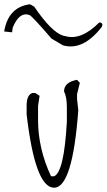

<svg xmlns="http://www.w3.org/2000/svg" viewBox="-108 -874 502 902"><path d="M253.9 -499 267.1 -484.9 253.9 -431.2V-410.2L259.8 -356Q232.9 7.8 146 7.8Q57.1 7.8 17.1 -336.9V-377Q17.1 -428.2 43.9 -437H58.1L78.1 -423.8L70.8 -377V-310.1Q70.8 -175.8 131.8 -45.9H146Q192.9 -64.9 206.1 -301.8V-370.1Q206.1 -418 192.9 -444.8Q192.9 -487.8 253.9 -499ZM370.6 -748Q281.7 -633.8 187.5 -661.1L133.8 -692.9Q42.5 -798.8 30.8 -803.2L24.4 -805.2Q-18.6 -815.9 -48.3 -744.1L-51.3 -722.2L-88.4 -726.1Q-69.3 -840.8 32.7 -854L52.7 -842.8Q134.8 -722.2 189.5 -706.1L199.7 -704.1Q273.4 -683.1 358.9 -769L368.7 -766.1L373.5 -759.8Z"/></svg>

Font: Loved by the King
Style: Regular
Weight: 400
Designer: Kimberly Geswein
Foundry: Kimberly Geswein
Version: Version 1.002 2006